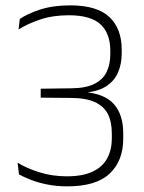

<svg xmlns="http://www.w3.org/2000/svg" viewBox="-20 -668 522 698"><path d="M225 9.5Q185 9.5 150.8 2.5Q116.5 -4.5 90.8 -14.8Q65 -25 49 -34L44 -76.5Q76 -56.5 122.8 -41.8Q169.5 -27 223 -27Q280 -27 316 -43.8Q352 -60.5 369.2 -91.5Q386.5 -122.5 386.5 -165.5V-183Q386.5 -225.5 371.8 -254Q357 -282.5 324 -297.2Q291 -312 236 -312L128 -313V-345.5L239 -347Q292 -347.5 323 -363Q354 -378.5 367.5 -406.2Q381 -434 381 -470.5V-483.5Q381 -546 345.8 -579.2Q310.5 -612.5 230 -612.5Q172 -612.5 126.5 -597.2Q81 -582 47.5 -561L52 -599Q78.5 -617.5 125.2 -633Q172 -648.5 235 -648.5Q333 -648.5 377.8 -606Q422.5 -563.5 422.5 -487.5V-474.5Q422.5 -434.5 408.5 -403.2Q394.5 -372 363.8 -353Q333 -334 282.5 -331L280 -328.5L281 -334Q359.5 -328.5 393.8 -289.8Q428 -251 428 -184V-163.5Q428 -83.5 378.8 -37Q329.5 9.5 225 9.5Z"/></svg>

Font: Anek Kannada ExtraLight
Style: Regular
Weight: 250
Version: Version 1.003